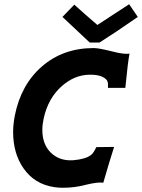

<svg xmlns="http://www.w3.org/2000/svg" viewBox="-20 -869 671 907"><path d="M592 -616Q585 -585 572 -454H490V-475Q488 -486 485 -490Q462 -518 399 -516Q332 -514 274 -464Q207 -406 186 -308Q180 -280 180 -255Q180 -187 220.5 -147.5Q261 -108 325 -112Q385 -117 410 -137Q422 -146 435 -174L519 -175Q495 -100 468 -6Q441 -10 381 5Q332 18 277 18Q255 18 236 15Q143 1 91 -74Q42 -144 42 -246Q42 -281 50 -323Q79 -469 178 -555Q278 -642 423 -642Q447 -642 510 -626Q568 -611 592 -616ZM590 -849 631 -789Q523 -714 450 -668H404L275 -789L331 -847Q376 -806 440 -751Q458 -763 508 -795.5Q558 -828 590 -849Z"/></svg>

Font: GFS Neohellenic Rg
Style: Bold Italic
Weight: 700
Italic angle: -12°
Designer: Designed by Takis Katsoulidis and George D. Matthiopoulos.
Foundry: Designed by Takis Katsoulidis and George D. Matthiopoulos.
Version: Version 1.0